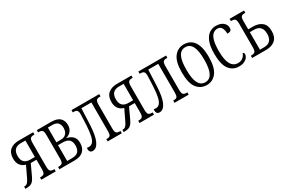

<svg xmlns="http://www.w3.org/2000/svg" viewBox="67 -1407 3349 2278"><g transform="rotate(-30 1741.5 -268.0)"><path d="M2 0V-31H6Q32 -31 48.5 -47.5Q65 -64 83 -103L151 -245Q104 -259 79 -293Q54 -327 54 -383Q54 -460 99 -498Q144 -536 218 -536H417V-505H407Q376 -505 361.5 -491.5Q347 -478 347 -427V-109Q347 -58 361.5 -44.5Q376 -31 407 -31H417V0H219V-31H228Q260 -31 274 -44Q288 -57 288 -107V-234H210L141 -86Q125 -52 108 -33Q91 -14 66.5 -7Q42 0 2 0ZM225 -272H288V-497H225Q116 -497 116 -383Q116 -272 225 -272Z M467 0V-31H477Q508 -31 522.5 -44.5Q537 -58 537 -109V-427Q537 -478 522.5 -491.5Q508 -505 477 -505H467V-536H663Q744 -536 781 -501Q818 -466 818 -405Q818 -367 803.5 -341Q789 -315 767 -300.5Q745 -286 724 -281V-278Q768 -272 802.5 -241.5Q837 -211 837 -148Q837 -79 796.5 -39.5Q756 0 674 0ZM596 -295H657Q704 -295 730 -323Q756 -351 756 -400Q756 -445 732.5 -471Q709 -497 657 -497H596ZM596 -39H662Q721 -39 747.5 -67Q774 -95 774 -150Q774 -256 662 -256H596Z M921 10Q897 10 886 -3Q875 -16 875 -37Q875 -42 875.5 -47Q876 -52 877 -57Q891 -54 903 -54Q934 -54 955 -75.5Q976 -97 988.5 -149Q1001 -201 1006 -291Q1008 -335 1010 -380Q1012 -425 1012 -443Q1012 -477 999 -491Q986 -505 953 -505H942V-536H1322V-505H1311Q1280 -505 1266 -491.5Q1252 -478 1252 -427V-109Q1252 -58 1266 -44.5Q1280 -31 1311 -31H1322V0H1128V-31H1138Q1167 -31 1179.5 -44Q1192 -57 1192 -107V-497H1055L1046 -284Q1039 -129 1006 -59.5Q973 10 921 10Z M1348 0V-31H1352Q1378 -31 1394.5 -47.5Q1411 -64 1429 -103L1497 -245Q1450 -259 1425 -293Q1400 -327 1400 -383Q1400 -460 1445 -498Q1490 -536 1564 -536H1763V-505H1753Q1722 -505 1707.5 -491.5Q1693 -478 1693 -427V-109Q1693 -58 1707.5 -44.5Q1722 -31 1753 -31H1763V0H1565V-31H1574Q1606 -31 1620 -44Q1634 -57 1634 -107V-234H1556L1487 -86Q1471 -52 1454 -33Q1437 -14 1412.5 -7Q1388 0 1348 0ZM1571 -272H1634V-497H1571Q1462 -497 1462 -383Q1462 -272 1571 -272Z M1837 10Q1813 10 1802 -3Q1791 -16 1791 -37Q1791 -42 1791.5 -47Q1792 -52 1793 -57Q1807 -54 1819 -54Q1850 -54 1871 -75.5Q1892 -97 1904.5 -149Q1917 -201 1922 -291Q1924 -335 1926 -380Q1928 -425 1928 -443Q1928 -477 1915 -491Q1902 -505 1869 -505H1858V-536H2238V-505H2227Q2196 -505 2182 -491.5Q2168 -478 2168 -427V-109Q2168 -58 2182 -44.5Q2196 -31 2227 -31H2238V0H2044V-31H2054Q2083 -31 2095.5 -44Q2108 -57 2108 -107V-497H1971L1962 -284Q1955 -129 1922 -59.5Q1889 10 1837 10Z M2484 10Q2401 10 2350 -55Q2299 -120 2299 -268Q2299 -413 2350.5 -479.5Q2402 -546 2484 -546Q2540 -546 2581.5 -518Q2623 -490 2646 -429Q2669 -368 2669 -268Q2669 -124 2617.5 -57Q2566 10 2484 10ZM2484 -28Q2545 -28 2575.5 -86Q2606 -144 2606 -268Q2606 -393 2575.5 -450.5Q2545 -508 2484 -508Q2423 -508 2392.5 -450.5Q2362 -393 2362 -268Q2362 -144 2392.5 -86Q2423 -28 2484 -28Z M2926 10Q2841 10 2792 -55.5Q2743 -121 2743 -267Q2743 -371 2768 -432Q2793 -493 2833.5 -519.5Q2874 -546 2922 -546Q2985 -546 3021 -517Q3057 -488 3057 -444Q3057 -417 3042.5 -406.5Q3028 -396 2998 -396Q2998 -440 2981.5 -474Q2965 -508 2922 -508Q2889 -508 2862.5 -486Q2836 -464 2821 -411.5Q2806 -359 2806 -267Q2806 -31 2935 -31Q2974 -31 3001 -52Q3028 -73 3040 -109Q3058 -100 3058 -80Q3058 -62 3044 -41Q3030 -20 3001 -5Q2972 10 2926 10Z M3108 0V-31H3118Q3149 -31 3163.5 -44.5Q3178 -58 3178 -109V-427Q3178 -478 3163.5 -491.5Q3149 -505 3118 -505H3108V-536H3306V-505H3297Q3265 -505 3251 -492Q3237 -479 3237 -429V-318H3301Q3376 -318 3422.5 -281.5Q3469 -245 3469 -160Q3469 -79 3423.5 -39.5Q3378 0 3301 0ZM3237 -39H3293Q3406 -39 3406 -160Q3406 -279 3293 -279H3237Z"/></g></svg>

Font: Noto Serif ExtraCondensed Light
Style: Regular
Weight: 300
Width: 2
Designer: Monotype Design Team
Foundry: Monotype Imaging Inc.
Version: Version 2.014; ttfautohint (v1.8.4.7-5d5b)